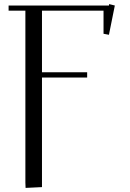

<svg xmlns="http://www.w3.org/2000/svg" viewBox="-20 -729 635 938"><path d="M22 -676.8V-702.1H512.2L513.2 -709L541 -702.1L512.2 -559.1L485.8 -564V-676.8H185.1V-376H405.8V-350.1H185.1V185.1L105 189L104 163.1V-676.8Z"/></svg>

Font: Dehuti Alt
Style: Book
Weight: 400
Version: Version 1.2